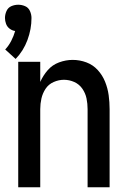

<svg xmlns="http://www.w3.org/2000/svg" viewBox="-20 -791 540 811"><path d="M46 -542Q79 -576 96 -622Q113 -668 113 -715Q113 -730 106.5 -744.5Q100 -759 86 -765Q72 -771 57 -771Q42 -771 28 -765Q14 -759 7.5 -744.5Q1 -730 1 -715Q1 -703 5.5 -690.5Q10 -678 20.5 -670Q31 -662 44 -660Q38 -639 27.5 -618.5Q17 -598 2 -582ZM57 0H150V-330Q150 -353 155 -375Q160 -397 172.5 -416Q185 -435 206.5 -444.5Q228 -454 250 -454Q273 -454 294 -444.5Q315 -435 328 -416Q341 -397 345.5 -375Q350 -353 350 -330V0H443V-330Q443 -360 439 -389Q435 -418 424 -445.5Q413 -473 393 -495Q373 -517 345 -527.5Q317 -538 287 -538Q258 -538 229.5 -527.5Q201 -517 181.5 -494.5Q162 -472 150 -445V-530H57Z"/></svg>

Font: Iosevka SS08 Medium
Style: Regular
Weight: 500
Monospace: yes
Designer: Belleve Invis
Foundry: Belleve Invis
Version: Version 3.4.3; ttfautohint (v1.8.3)